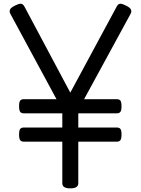

<svg xmlns="http://www.w3.org/2000/svg" viewBox="-20 -1023 776 1057"><path d="M367 14Q323 14 323 -14V-243H112Q97 -243 91 -251.5Q85 -260 85 -282Q85 -305 91 -313Q97 -321 112 -321H323V-399H112Q97 -399 91 -407.5Q85 -416 85 -438Q85 -461 91 -469Q97 -477 112 -477H291L37 -947Q30 -960 35.5 -971Q41 -982 62 -992Q81 -1002 93.5 -1002.5Q106 -1003 115 -986L367 -513L622 -986Q631 -1003 643 -1002.5Q655 -1002 674 -992Q695 -982 700.5 -971Q706 -960 699 -947L443 -477H622Q637 -477 643 -469Q649 -461 649 -438Q649 -416 643 -407.5Q637 -399 622 -399H411V-321H622Q637 -321 643 -313Q649 -305 649 -282Q649 -260 643 -251.5Q637 -243 622 -243H411V-14Q411 14 367 14Z"/></svg>

Font: Playwrite PL
Style: Regular
Weight: 400
Designer: Veronika Burian, José Scaglione
Foundry: TypeTogether
Version: Version 1.002